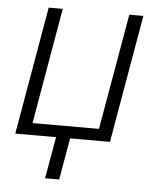

<svg xmlns="http://www.w3.org/2000/svg" viewBox="-51 -572 652 790"><g transform="rotate(5 275.0 -177.5)"><path d="M176.3 -528.3 93.3 -49.3H367.7L451.2 -528.3H509.3L417.5 0H252.9L222.7 172.4H164.6L194.8 0H26.4L118.2 -528.3Z"/></g></svg>

Font: Roboto Light
Style: Italic
Weight: 300
Italic angle: -12°
Designer: Google
Version: Version 2.134; 2016; ttfautohint (v1.6)